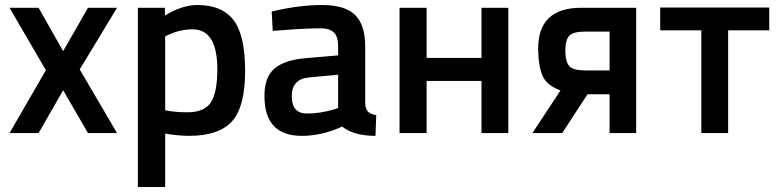

<svg xmlns="http://www.w3.org/2000/svg" viewBox="-20 -531 3119 766"><path d="M18 -500H134L232 -327L331 -500H447L298 -254L447 0H331L232 -171L134 0H18L163 -251Z M530 215V-500H638V-469Q707 -511 767 -511Q866 -511 912 -450.5Q958 -390 958 -247.5Q958 -105 905.5 -47Q853 11 734 11Q693 11 639 2V215ZM748 -414Q701 -414 654 -393L639 -386V-91Q679 -83 727 -83Q795 -83 821 -122Q847 -161 847 -255Q847 -414 748 -414Z M1437 -346V-118Q1438 -96 1448.5 -85.5Q1459 -75 1481 -72L1478 11Q1392 11 1345 -26Q1265 11 1184 11Q1035 11 1035 -148Q1035 -224 1075.5 -258Q1116 -292 1200 -299L1329 -310V-346Q1329 -386 1311.5 -402Q1294 -418 1260 -418Q1196 -418 1100 -410L1068 -408L1064 -485Q1173 -511 1264.5 -511Q1356 -511 1396.5 -471.5Q1437 -432 1437 -346ZM1213 -222Q1144 -216 1144 -147Q1144 -78 1205 -78Q1255 -78 1311 -94L1329 -100V-233Z M1574 -500H1682V-300H1901V-500H2008V0H1901V-208H1682V0H1574Z M2104 0 2216 -170Q2163 -190 2146 -225.5Q2129 -261 2127 -331Q2124 -500 2299 -500H2518V0H2412V-155H2324L2223 0ZM2412 -405H2315Q2266 -405 2250.5 -387.5Q2235 -370 2235.5 -327Q2236 -284 2251.5 -267Q2267 -250 2315 -250H2412Z M2614 -501H3049V-410H2885V0H2778V-410H2614Z"/></svg>

Font: Titillium Web[RUS by Daymarius]
Style: Regular
Weight: 600
Designer: Cyrillization by Daymarius
Foundry: Cyrillization by Daymarius
Version: Version 1.002 September 11, 2018